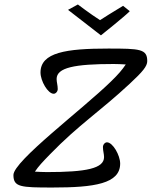

<svg xmlns="http://www.w3.org/2000/svg" viewBox="-20 -832 718 858"><path d="M203 -142C332 -275 427 -334 560 -458C618 -512 638 -536 638 -559C638 -613 606 -615 464 -615C276 -615 161 -598 161 -508C161 -470 194 -413 220 -413C229 -413 238 -423 238 -434C238 -451 233 -465 233 -479C233 -530 313 -546 488 -546C509 -546 521 -545 542 -544C526 -520 509 -500 475 -467C349 -344 40 -112 40 -50C40 4 72 6 214 6C402 6 517 -11 517 -101C517 -138 484 -196 458 -196C449 -196 440 -186 440 -175C440 -158 445 -144 445 -130C445 -79 365 -63 190 -63C169 -63 157 -64 136 -65C152 -89 170 -108 203 -142ZM431 -674C431 -674 539 -760 560 -782L530 -806C487 -780 437 -749 427 -742C383 -770 328 -812 328 -812L284 -788Z"/></svg>

Font: Marck Script
Style: Regular
Weight: 400
Designer: Denis Masharov, Marck Fogel
Foundry: Denis Masharov
Version: Version 1.002